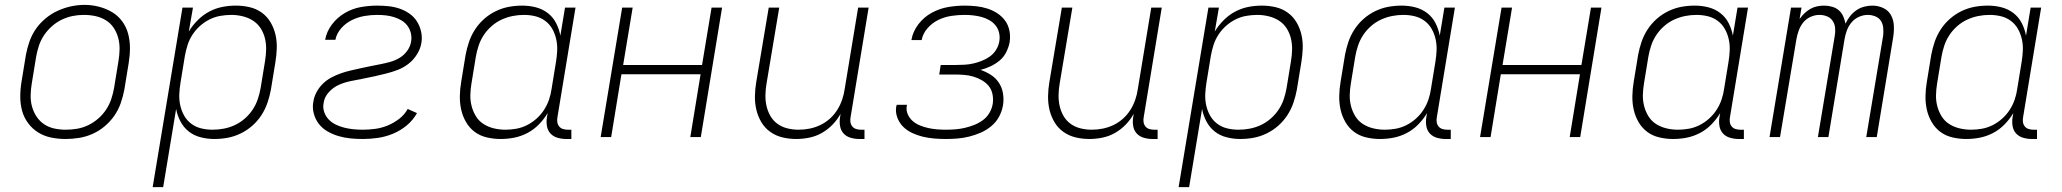

<svg xmlns="http://www.w3.org/2000/svg" viewBox="-20 -561 8440 786"><path d="M248 8Q218 8 189 2Q160 -4 136 -19Q112 -34 95 -57Q78 -80 70.5 -107.5Q63 -135 63 -165.5Q63 -196 68 -226L86 -336Q91 -363 100.5 -390.5Q110 -418 126.5 -442Q143 -466 166.5 -485.5Q190 -505 216.5 -517Q243 -529 270.5 -535Q298 -541 327 -541Q356 -541 385 -533.5Q414 -526 438.5 -511.5Q463 -497 480 -474Q497 -451 504.5 -423Q512 -395 512 -365Q512 -335 507 -304L489 -194Q484 -167 474.5 -139.5Q465 -112 448.5 -88Q432 -64 409 -44.5Q386 -25 359 -13Q332 -1 304 3.5Q276 8 248 8ZM249 -30Q249 -30 249 -30Q249 -30 249 -30Q273 -30 296 -34Q319 -38 341 -48.5Q363 -59 382 -75.5Q401 -92 414.5 -112.5Q428 -133 435.5 -155.5Q443 -178 447 -201L465 -311Q469 -335 469.5 -359Q470 -383 464 -405.5Q458 -428 445.5 -447Q433 -466 413.5 -478Q394 -490 371 -495Q348 -500 323 -500Q300 -500 277.5 -495.5Q255 -491 233 -480.5Q211 -470 192.5 -453.5Q174 -437 160.5 -417Q147 -397 139.5 -374.5Q132 -352 128 -329L110 -219Q106 -195 105.5 -171Q105 -147 111 -125Q117 -103 129.5 -84Q142 -65 160.5 -52.5Q179 -40 202 -35Q225 -30 249 -30Z M605 205 727 -530H770L753 -432Q768 -457 789.5 -478.5Q811 -500 836.5 -513.5Q862 -527 889.5 -532.5Q917 -538 946 -538Q946 -538 946 -538Q946 -538 946 -538Q975 -538 1002.5 -531.5Q1030 -525 1052 -509Q1074 -493 1088 -469Q1102 -445 1108 -418Q1114 -391 1113 -362Q1112 -333 1107 -304L1089 -194Q1084 -167 1075 -140.5Q1066 -114 1050.5 -90Q1035 -66 1013 -46.5Q991 -27 965 -14.5Q939 -2 912 3Q885 8 857 8Q829 8 801.5 1Q774 -6 753 -22.5Q732 -39 719 -63.5Q706 -88 701 -115L648 205ZM850 -30Q874 -30 897 -34.5Q920 -39 941.5 -49Q963 -59 982 -75.5Q1001 -92 1014.5 -112.5Q1028 -133 1035.5 -155.5Q1043 -178 1047 -201L1065 -311Q1069 -335 1069.5 -358.5Q1070 -382 1064.5 -404.5Q1059 -427 1046.5 -446Q1034 -465 1015 -477Q996 -489 973 -494.5Q950 -500 927 -500Q905 -500 882 -496Q859 -492 838 -481.5Q817 -471 799 -455Q781 -439 768 -419Q755 -399 748 -377Q741 -355 737 -333L719 -223Q715 -199 714 -175.5Q713 -152 718 -129.5Q723 -107 734 -87.5Q745 -68 763 -54.5Q781 -41 803.5 -35.5Q826 -30 850 -30Z M1465 8Q1439 8 1414 5.5Q1389 3 1365.5 -4Q1342 -11 1321 -23Q1300 -35 1285.5 -53.5Q1271 -72 1264.5 -96.5Q1258 -121 1263 -146Q1266 -166 1276.5 -185Q1287 -204 1302.5 -219Q1318 -234 1337 -244Q1356 -254 1376 -261Q1396 -268 1416 -272.5Q1436 -277 1456 -281.5Q1476 -286 1496 -290Q1516 -294 1536.5 -298Q1557 -302 1577 -307.5Q1597 -313 1615.5 -324Q1634 -335 1647 -353Q1660 -371 1663 -391Q1666 -408 1662 -425Q1658 -442 1648 -455.5Q1638 -469 1623.5 -477.5Q1609 -486 1593 -491Q1577 -496 1559.5 -498Q1542 -500 1524 -500Q1498 -500 1472 -495.5Q1446 -491 1421 -479Q1396 -467 1377 -445.5Q1358 -424 1353 -398H1311Q1317 -432 1339 -461Q1361 -490 1392 -508Q1423 -526 1457 -532Q1491 -538 1524 -538Q1548 -538 1571.5 -535.5Q1595 -533 1616.5 -525.5Q1638 -518 1656.5 -505Q1675 -492 1687 -473Q1699 -454 1704 -431Q1709 -408 1705 -385Q1701 -361 1687 -338.5Q1673 -316 1652.5 -300Q1632 -284 1608.5 -275Q1585 -266 1561 -260Q1537 -254 1512.5 -248.5Q1488 -243 1464 -238.5Q1440 -234 1415.5 -229Q1391 -224 1368 -214Q1345 -204 1326.5 -184Q1308 -164 1305 -140Q1301 -121 1307 -103Q1313 -85 1325.5 -72Q1338 -59 1354.5 -51Q1371 -43 1389 -38.5Q1407 -34 1426 -32Q1445 -30 1465 -30Q1490 -30 1516 -33.5Q1542 -37 1566.5 -47Q1591 -57 1613.5 -74Q1636 -91 1649 -115L1687 -98Q1671 -69 1645 -47.5Q1619 -26 1588.5 -13.5Q1558 -1 1527 3.5Q1496 8 1465 8Z M2029 8Q2001 8 1973 1.5Q1945 -5 1923.5 -21Q1902 -37 1888 -61Q1874 -85 1868 -112Q1862 -139 1862.5 -168Q1863 -197 1868 -226L1886 -336Q1891 -363 1900 -389.5Q1909 -416 1924.5 -440Q1940 -464 1962 -483.5Q1984 -503 2010 -515.5Q2036 -528 2063 -533Q2090 -538 2118 -538Q2147 -538 2174 -531Q2201 -524 2222.5 -507.5Q2244 -491 2256.5 -466.5Q2269 -442 2274 -415L2293 -530H2336L2262 -81Q2260 -71 2261.5 -61Q2263 -51 2269 -43.5Q2275 -36 2284.5 -33Q2294 -30 2304 -30H2319V8H2298Q2280 8 2262.5 3Q2245 -2 2233.5 -14.5Q2222 -27 2219 -45Q2216 -63 2219 -81L2222 -98Q2207 -73 2186 -51.5Q2165 -30 2139 -16.5Q2113 -3 2085.5 2.5Q2058 8 2029 8Q2029 8 2029 8Q2029 8 2029 8ZM2049 -30Q2071 -30 2093.5 -34Q2116 -38 2137 -48.5Q2158 -59 2176 -75Q2194 -91 2207 -111Q2220 -131 2227.5 -153Q2235 -175 2238 -197L2256 -307Q2260 -331 2261 -354.5Q2262 -378 2257 -400.5Q2252 -423 2241 -442.5Q2230 -462 2212 -475.5Q2194 -489 2171.5 -494.5Q2149 -500 2125 -500Q2102 -500 2079 -495.5Q2056 -491 2034 -481Q2012 -471 1993 -454.5Q1974 -438 1960.5 -417.5Q1947 -397 1939.5 -374.5Q1932 -352 1928 -329L1910 -219Q1906 -195 1905.5 -171.5Q1905 -148 1911 -125.5Q1917 -103 1929 -84Q1941 -65 1960 -53Q1979 -41 2002 -35.5Q2025 -30 2049 -30Z M2439 0 2527 -530H2570L2531 -295H2854L2893 -530H2936L2849 0H2806L2848 -257H2524L2482 0Z M3240 8Q3211 8 3183.5 1.5Q3156 -5 3133.5 -21Q3111 -37 3097 -60.5Q3083 -84 3076.5 -111Q3070 -138 3070.5 -167.5Q3071 -197 3076 -226L3127 -530H3170L3118 -219Q3114 -196 3113.5 -172.5Q3113 -149 3118 -127Q3123 -105 3134 -86Q3145 -67 3163 -54Q3181 -41 3203.5 -35.5Q3226 -30 3249 -30Q3272 -30 3294.5 -34.5Q3317 -39 3338 -49Q3359 -59 3377 -75Q3395 -91 3407.5 -111Q3420 -131 3427.5 -153Q3435 -175 3438 -197L3493 -530H3536L3462 -81Q3460 -71 3461.5 -61Q3463 -51 3469 -43.5Q3475 -36 3484.5 -33Q3494 -30 3504 -30H3519V8H3498Q3480 8 3462.5 3Q3445 -2 3433.5 -14.5Q3422 -27 3419 -45Q3416 -63 3419 -81L3421 -95Q3408 -71 3388 -50.5Q3368 -30 3344 -16.5Q3320 -3 3293 2.5Q3266 8 3240 8Z M3852 8Q3828 8 3804 6Q3780 4 3757.5 -1.5Q3735 -7 3714.5 -16.5Q3694 -26 3678 -41.5Q3662 -57 3653.5 -79.5Q3645 -102 3649 -125Q3650 -127 3650 -128.5Q3650 -130 3651 -132H3693Q3693 -131 3692.5 -129.5Q3692 -128 3692 -127Q3689 -109 3696.5 -92.5Q3704 -76 3717 -65Q3730 -54 3746 -47.5Q3762 -41 3779.5 -37Q3797 -33 3815.5 -31.5Q3834 -30 3852 -30Q3871 -30 3890.5 -31.5Q3910 -33 3929.5 -37.5Q3949 -42 3968 -49.5Q3987 -57 4003.5 -69Q4020 -81 4030.5 -99Q4041 -117 4044 -136Q4047 -156 4043 -175.5Q4039 -195 4027.5 -209Q4016 -223 3999.5 -232.5Q3983 -242 3964.5 -247.5Q3946 -253 3926 -254.5Q3906 -256 3886 -256H3825L3831 -295H3893Q3910 -295 3928 -296Q3946 -297 3964 -301Q3982 -305 3999.5 -312Q4017 -319 4032.5 -330Q4048 -341 4058 -357.5Q4068 -374 4071 -392Q4074 -410 4070 -427Q4066 -444 4055.5 -457Q4045 -470 4030 -478.5Q4015 -487 3998.5 -491.5Q3982 -496 3964 -498Q3946 -500 3929 -500Q3902 -500 3875 -496Q3848 -492 3822.5 -480Q3797 -468 3777.5 -446Q3758 -424 3753 -397H3711Q3717 -432 3739.5 -461.5Q3762 -491 3794 -508.5Q3826 -526 3860.5 -532Q3895 -538 3929 -538Q3953 -538 3976.5 -535.5Q4000 -533 4022 -526Q4044 -519 4063 -506.5Q4082 -494 4095 -476Q4108 -458 4112.5 -434.5Q4117 -411 4113 -387Q4109 -367 4099 -347Q4089 -327 4072 -313Q4055 -299 4035 -289.5Q4015 -280 3994 -275Q4017 -267 4036.5 -254.5Q4056 -242 4069 -222.5Q4082 -203 4086 -178.5Q4090 -154 4086 -130Q4082 -106 4070 -83.5Q4058 -61 4038 -44.5Q4018 -28 3995 -18Q3972 -8 3948 -2Q3924 4 3900 6Q3876 8 3852 8Z M4440 8Q4411 8 4383.5 1.5Q4356 -5 4333.5 -21Q4311 -37 4297 -60.5Q4283 -84 4276.5 -111Q4270 -138 4270.5 -167.5Q4271 -197 4276 -226L4327 -530H4370L4318 -219Q4314 -196 4313.5 -172.5Q4313 -149 4318 -127Q4323 -105 4334 -86Q4345 -67 4363 -54Q4381 -41 4403.5 -35.5Q4426 -30 4449 -30Q4472 -30 4494.5 -34.5Q4517 -39 4538 -49Q4559 -59 4577 -75Q4595 -91 4607.5 -111Q4620 -131 4627.5 -153Q4635 -175 4638 -197L4693 -530H4736L4662 -81Q4660 -71 4661.5 -61Q4663 -51 4669 -43.5Q4675 -36 4684.5 -33Q4694 -30 4704 -30H4719V8H4698Q4680 8 4662.5 3Q4645 -2 4633.5 -14.5Q4622 -27 4619 -45Q4616 -63 4619 -81L4621 -95Q4608 -71 4588 -50.5Q4568 -30 4544 -16.5Q4520 -3 4493 2.5Q4466 8 4440 8Z M4805 205 4927 -530H4970L4953 -432Q4968 -457 4989.5 -478.5Q5011 -500 5036.5 -513.5Q5062 -527 5089.5 -532.5Q5117 -538 5146 -538Q5146 -538 5146 -538Q5146 -538 5146 -538Q5175 -538 5202.5 -531.5Q5230 -525 5252 -509Q5274 -493 5288 -469Q5302 -445 5308 -418Q5314 -391 5313 -362Q5312 -333 5307 -304L5289 -194Q5284 -167 5275 -140.5Q5266 -114 5250.5 -90Q5235 -66 5213 -46.5Q5191 -27 5165 -14.5Q5139 -2 5112 3Q5085 8 5057 8Q5029 8 5001.5 1Q4974 -6 4953 -22.5Q4932 -39 4919 -63.5Q4906 -88 4901 -115L4848 205ZM5050 -30Q5074 -30 5097 -34.5Q5120 -39 5141.5 -49Q5163 -59 5182 -75.5Q5201 -92 5214.5 -112.5Q5228 -133 5235.5 -155.5Q5243 -178 5247 -201L5265 -311Q5269 -335 5269.5 -358.5Q5270 -382 5264.5 -404.5Q5259 -427 5246.5 -446Q5234 -465 5215 -477Q5196 -489 5173 -494.5Q5150 -500 5127 -500Q5105 -500 5082 -496Q5059 -492 5038 -481.5Q5017 -471 4999 -455Q4981 -439 4968 -419Q4955 -399 4948 -377Q4941 -355 4937 -333L4919 -223Q4915 -199 4914 -175.5Q4913 -152 4918 -129.5Q4923 -107 4934 -87.5Q4945 -68 4963 -54.5Q4981 -41 5003.5 -35.5Q5026 -30 5050 -30Z M5629 8Q5601 8 5573 1.5Q5545 -5 5523.5 -21Q5502 -37 5488 -61Q5474 -85 5468 -112Q5462 -139 5462.5 -168Q5463 -197 5468 -226L5486 -336Q5491 -363 5500 -389.5Q5509 -416 5524.5 -440Q5540 -464 5562 -483.5Q5584 -503 5610 -515.5Q5636 -528 5663 -533Q5690 -538 5718 -538Q5747 -538 5774 -531Q5801 -524 5822.5 -507.5Q5844 -491 5856.5 -466.5Q5869 -442 5874 -415L5893 -530H5936L5862 -81Q5860 -71 5861.5 -61Q5863 -51 5869 -43.5Q5875 -36 5884.5 -33Q5894 -30 5904 -30H5919V8H5898Q5880 8 5862.5 3Q5845 -2 5833.5 -14.5Q5822 -27 5819 -45Q5816 -63 5819 -81L5822 -98Q5807 -73 5786 -51.5Q5765 -30 5739 -16.5Q5713 -3 5685.5 2.5Q5658 8 5629 8Q5629 8 5629 8Q5629 8 5629 8ZM5649 -30Q5671 -30 5693.5 -34Q5716 -38 5737 -48.5Q5758 -59 5776 -75Q5794 -91 5807 -111Q5820 -131 5827.5 -153Q5835 -175 5838 -197L5856 -307Q5860 -331 5861 -354.5Q5862 -378 5857 -400.5Q5852 -423 5841 -442.5Q5830 -462 5812 -475.5Q5794 -489 5771.5 -494.5Q5749 -500 5725 -500Q5702 -500 5679 -495.5Q5656 -491 5634 -481Q5612 -471 5593 -454.5Q5574 -438 5560.5 -417.5Q5547 -397 5539.5 -374.5Q5532 -352 5528 -329L5510 -219Q5506 -195 5505.5 -171.5Q5505 -148 5511 -125.5Q5517 -103 5529 -84Q5541 -65 5560 -53Q5579 -41 5602 -35.5Q5625 -30 5649 -30Z M6039 0 6127 -530H6170L6131 -295H6454L6493 -530H6536L6449 0H6406L6448 -257H6124L6082 0Z M6829 8Q6801 8 6773 1.5Q6745 -5 6723.5 -21Q6702 -37 6688 -61Q6674 -85 6668 -112Q6662 -139 6662.5 -168Q6663 -197 6668 -226L6686 -336Q6691 -363 6700 -389.5Q6709 -416 6724.5 -440Q6740 -464 6762 -483.5Q6784 -503 6810 -515.5Q6836 -528 6863 -533Q6890 -538 6918 -538Q6947 -538 6974 -531Q7001 -524 7022.5 -507.5Q7044 -491 7056.5 -466.5Q7069 -442 7074 -415L7093 -530H7136L7062 -81Q7060 -71 7061.5 -61Q7063 -51 7069 -43.5Q7075 -36 7084.5 -33Q7094 -30 7104 -30H7119V8H7098Q7080 8 7062.5 3Q7045 -2 7033.5 -14.5Q7022 -27 7019 -45Q7016 -63 7019 -81L7022 -98Q7007 -73 6986 -51.5Q6965 -30 6939 -16.5Q6913 -3 6885.5 2.5Q6858 8 6829 8Q6829 8 6829 8Q6829 8 6829 8ZM6849 -30Q6871 -30 6893.5 -34Q6916 -38 6937 -48.5Q6958 -59 6976 -75Q6994 -91 7007 -111Q7020 -131 7027.5 -153Q7035 -175 7038 -197L7056 -307Q7060 -331 7061 -354.5Q7062 -378 7057 -400.5Q7052 -423 7041 -442.5Q7030 -462 7012 -475.5Q6994 -489 6971.5 -494.5Q6949 -500 6925 -500Q6902 -500 6879 -495.5Q6856 -491 6834 -481Q6812 -471 6793 -454.5Q6774 -438 6760.5 -417.5Q6747 -397 6739.5 -374.5Q6732 -352 6728 -329L6710 -219Q6706 -195 6705.5 -171.5Q6705 -148 6711 -125.5Q6717 -103 6729 -84Q6741 -65 6760 -53Q6779 -41 6802 -35.5Q6825 -30 6849 -30Z M7224 0 7312 -530H7355L7347 -483Q7356 -496 7367 -506.5Q7378 -517 7391 -524.5Q7404 -532 7418.5 -535Q7433 -538 7447 -538Q7447 -538 7447 -538Q7447 -538 7447 -538Q7464 -538 7480 -533.5Q7496 -529 7507.5 -519Q7519 -509 7525.5 -494.5Q7532 -480 7535 -464Q7542 -480 7553.5 -494.5Q7565 -509 7579.5 -519Q7594 -529 7611 -533.5Q7628 -538 7645 -538Q7645 -538 7645 -538Q7645 -538 7645 -538Q7669 -538 7690 -528Q7711 -518 7721.5 -498.5Q7732 -479 7733 -455Q7734 -431 7730 -407L7663 0H7620L7689 -414Q7691 -430 7689.5 -446.5Q7688 -463 7680 -475.5Q7672 -488 7657 -494Q7642 -500 7626 -500Q7608 -500 7590 -492Q7572 -484 7559.5 -469Q7547 -454 7540.5 -436Q7534 -418 7531 -400L7465 0H7422L7491 -414Q7494 -430 7492.5 -446.5Q7491 -463 7482.5 -475.5Q7474 -488 7459.5 -494Q7445 -500 7428 -500Q7410 -500 7392 -492Q7374 -484 7362 -469Q7350 -454 7343.5 -436Q7337 -418 7334 -400L7267 0Z M8029 8Q8001 8 7973 1.5Q7945 -5 7923.5 -21Q7902 -37 7888 -61Q7874 -85 7868 -112Q7862 -139 7862.5 -168Q7863 -197 7868 -226L7886 -336Q7891 -363 7900 -389.5Q7909 -416 7924.5 -440Q7940 -464 7962 -483.5Q7984 -503 8010 -515.5Q8036 -528 8063 -533Q8090 -538 8118 -538Q8147 -538 8174 -531Q8201 -524 8222.5 -507.5Q8244 -491 8256.5 -466.5Q8269 -442 8274 -415L8293 -530H8336L8262 -81Q8260 -71 8261.5 -61Q8263 -51 8269 -43.5Q8275 -36 8284.5 -33Q8294 -30 8304 -30H8319V8H8298Q8280 8 8262.5 3Q8245 -2 8233.5 -14.5Q8222 -27 8219 -45Q8216 -63 8219 -81L8222 -98Q8207 -73 8186 -51.5Q8165 -30 8139 -16.5Q8113 -3 8085.5 2.5Q8058 8 8029 8Q8029 8 8029 8Q8029 8 8029 8ZM8049 -30Q8071 -30 8093.5 -34Q8116 -38 8137 -48.5Q8158 -59 8176 -75Q8194 -91 8207 -111Q8220 -131 8227.5 -153Q8235 -175 8238 -197L8256 -307Q8260 -331 8261 -354.5Q8262 -378 8257 -400.5Q8252 -423 8241 -442.5Q8230 -462 8212 -475.5Q8194 -489 8171.5 -494.5Q8149 -500 8125 -500Q8102 -500 8079 -495.5Q8056 -491 8034 -481Q8012 -471 7993 -454.5Q7974 -438 7960.5 -417.5Q7947 -397 7939.5 -374.5Q7932 -352 7928 -329L7910 -219Q7906 -195 7905.5 -171.5Q7905 -148 7911 -125.5Q7917 -103 7929 -84Q7941 -65 7960 -53Q7979 -41 8002 -35.5Q8025 -30 8049 -30Z"/></svg>

Font: Iosevka Curly XLtEx
Style: Italic
Weight: 200
Width: 7
Italic angle: -9°
Monospace: yes
Designer: Belleve Invis
Foundry: Belleve Invis
Version: Version 11.1.0; ttfautohint (v1.8.3)